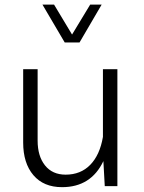

<svg xmlns="http://www.w3.org/2000/svg" viewBox="-20 -792 612 817"><path d="M160.6 -772.5H210L286.6 -645L363.8 -772.5H412.6L318.4 -611.3H255.4ZM78.6 -185.5V-497.6H140.1V-193.8Q140.1 -127.4 171.6 -88.1Q203.1 -48.8 259.3 -48.8Q323.2 -48.8 364 -90.6Q404.8 -132.3 418 -209.5V-497.6H479.5V0H425.8L419.9 -106.4Q367.2 4.4 244.1 4.4Q165.5 4.4 122.1 -46.6Q78.6 -97.7 78.6 -185.5Z"/></svg>

Font: Estedad-FD Light
Style: Regular
Weight: 300
Designer: Amin Abedi
Version: Version 7.3